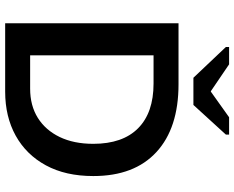

<svg xmlns="http://www.w3.org/2000/svg" viewBox="-104 -826 929 762"><g transform="rotate(90 361.0 -444.5)"><path d="M678.2 -349.6Q678.2 -239.7 635.7 -161.6Q593.3 -83.5 517.8 -41.7Q442.4 0 343.3 0H71.8V-688H314Q487.8 -688 583 -600.3Q678.2 -512.7 678.2 -349.6ZM550.3 -349.6Q550.3 -466.3 488.5 -527.6Q426.8 -588.9 311 -588.9H199.2V-99.1H331.5Q398.4 -99.1 447.3 -129.6Q496.1 -160.2 523.2 -216.3Q550.3 -272.5 550.3 -349.6ZM513.7 -876 396 -747.1H288.1L166 -876V-888.7H234.9L341.3 -816.4H343.3L444.8 -888.7H513.7Z"/></g></svg>

Font: Arimo SemiBold
Style: Regular
Weight: 600
Designer: Steve Matteson
Foundry: Monotype Imaging Inc.
Version: Version 1.33